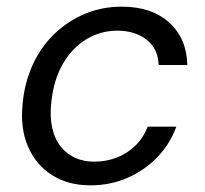

<svg xmlns="http://www.w3.org/2000/svg" viewBox="-20 -544 615 576"><path d="M251 12Q184 12 135.5 -19Q87 -50 63.5 -105.5Q40 -161 48 -234Q54 -298 79 -351.5Q104 -405 144.5 -443.5Q185 -482 236 -503Q287 -524 345 -524Q435 -524 487.5 -476.5Q540 -429 542 -349H456Q454 -399 419 -425.5Q384 -452 332 -452Q282 -452 239.5 -426.5Q197 -401 169 -353Q141 -305 134 -238Q129 -195 136.5 -161Q144 -127 162 -104.5Q180 -82 205.5 -70.5Q231 -59 263 -59Q298 -59 329.5 -71Q361 -83 385.5 -106.5Q410 -130 423 -164H509Q490 -112 452 -72.5Q414 -33 362.5 -10.5Q311 12 251 12Z"/></svg>

Font: DM Sans 12pt
Style: Italic
Weight: 400
Italic angle: -10°
Version: Version 4.004;gftools[0.9.30]